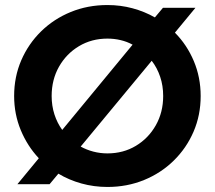

<svg xmlns="http://www.w3.org/2000/svg" viewBox="-20 -731 853 762"><path d="M406.4 11Q352.7 11 303.2 -2.8Q253.6 -16.6 211.7 -41.8L176.8 0H49.1L134 -103Q88.6 -151.3 62.3 -214.8Q36.1 -278.3 36.1 -350Q36.1 -426 64.3 -491.5Q92.6 -557 143.1 -606.5Q193.7 -656 261 -683.5Q328.3 -711 406.4 -711Q458.4 -711 506.1 -698.1Q553.8 -685.2 594.7 -661.9L626.7 -700H755.6L674.2 -601.4Q722 -553.1 749.2 -488.6Q776.4 -424.1 776.4 -350Q776.4 -274 748.2 -208.5Q720 -143 669.4 -93.5Q618.9 -44 551.6 -16.5Q484.3 11 406.4 11ZM227 -215.4 506.2 -553.7Q483.9 -565.9 458.6 -571.8Q433.3 -577.8 406.4 -577.8Q343.6 -577.8 293.5 -547.8Q243.5 -517.9 214.2 -466.4Q185 -414.8 185 -350Q185 -311.3 196 -277Q207.1 -242.7 227 -215.4ZM406.4 -122.2Q469.3 -122.2 519.2 -152.2Q569.1 -182.1 598.4 -233.8Q627.6 -285.5 627.6 -350Q627.6 -390.7 615.7 -426.2Q603.8 -461.8 582.1 -489.8L300.2 -149.3Q323.5 -136.4 350.5 -129.3Q377.6 -122.2 406.4 -122.2Z"/></svg>

Font: Red Hat Display VF
Style: Regular
Weight: 300
Designer: Pentagram, MCKL
Foundry: Pentagram, MCKL
Version: Version 1.023